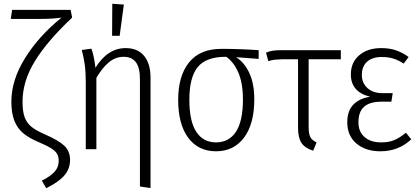

<svg xmlns="http://www.w3.org/2000/svg" viewBox="-20 -788 2212 1014"><path d="M361 -695Q230 -572 164.5 -465.5Q99 -359 99 -251Q99 -200 110 -169.5Q121 -139 146 -118.5Q171 -98 218 -78Q289 -47 319.5 -18.5Q350 10 350 57Q350 104 319.5 139Q289 174 224 206L201 166Q245 144 267.5 120Q290 96 290 61Q290 39 281.5 24.5Q273 10 250.5 -4.5Q228 -19 183 -38Q133 -59 102.5 -84.5Q72 -110 56 -150Q40 -190 40 -251Q40 -365 112.5 -481.5Q185 -598 305 -695Q259 -688 187 -688H37L44 -736H353Z M775 -378V205L719 197V-371Q719 -431 697.5 -459.5Q676 -488 633 -488Q590 -488 555 -459Q520 -430 489 -377V0H433V-355Q433 -408 427.5 -447Q422 -486 412 -524L463 -531Q478 -487 484 -430Q548 -534 644 -534Q707 -534 741 -493Q775 -452 775 -378ZM634 -764 612 -599H572L573 -768Z M1346 -477 1227 -486Q1271 -458 1297 -402Q1323 -346 1323 -263Q1323 -134 1269 -61.5Q1215 11 1121 11Q1027 11 974 -60.5Q921 -132 921 -261Q921 -387 978.5 -458.5Q1036 -530 1150 -530Q1243 -530 1346 -523ZM1175 -488H1172Q1068 -488 1024 -433.5Q980 -379 980 -261Q980 -148 1016.5 -92Q1053 -36 1121 -36Q1189 -36 1226 -92Q1263 -148 1263 -263Q1263 -348 1239 -404Q1215 -460 1175 -488Z M1610 -475V-117Q1610 -81 1619 -64Q1628 -47 1652 -36L1634 8Q1590 -6 1572 -33.5Q1554 -61 1554 -113V-475H1470Q1442 -474 1429 -472.5Q1416 -471 1397 -465L1385 -510Q1404 -518 1422 -520.5Q1440 -523 1471 -523H1780V-475Z M2138 -487 2112 -452Q2085 -470 2058 -478.5Q2031 -487 1997 -487Q1946 -487 1918.5 -462Q1891 -437 1891 -392Q1891 -350 1920.5 -323Q1950 -296 2000 -296H2054L2047 -251H1996Q1933 -251 1903 -224.5Q1873 -198 1873 -142Q1873 -93 1905 -64.5Q1937 -36 1993 -36Q2034 -36 2063 -48.5Q2092 -61 2124 -87L2152 -52Q2084 11 1989 11Q1911 11 1862.5 -30Q1814 -71 1814 -142Q1814 -203 1846.5 -236Q1879 -269 1935 -277Q1833 -302 1833 -395Q1833 -459 1877.5 -496.5Q1922 -534 1993 -534Q2039 -534 2073.5 -521.5Q2108 -509 2138 -487Z"/></svg>

Font: Fira Sans Condensed Light
Style: Regular
Weight: 300
Width: 3
Designer: bBox Type GmbH & Carrois Corporate GbR & Edenspiekermann AG
Foundry: bBox Type GmbH & Carrois Corporate GbR & Edenspiekermann AG
Version: Version 4.301